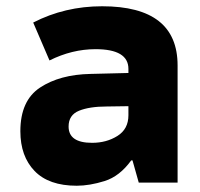

<svg xmlns="http://www.w3.org/2000/svg" viewBox="-20 -583 640 613"><path d="M225 10Q266 10 314 -5Q362 -20 399 -71H403L423 0H547V-374Q547 -563 306 -563Q187 -563 86 -511L138 -390Q210 -426 285 -426Q390 -426 390 -363V-350L269 -347Q171 -345 108 -303.5Q45 -262 45 -164Q45 -84 90.5 -37Q136 10 225 10ZM274 -127Q199 -127 199 -179Q199 -216 232.5 -229.5Q266 -243 321 -243L390 -244V-215Q390 -171 355 -149Q320 -127 274 -127Z"/></svg>

Font: Noto Sans Mono Extra
Style: Regular
Weight: 800
Designer: Monotype Design Team
Foundry: Monotype Imaging Inc.
Version: Version 1.900